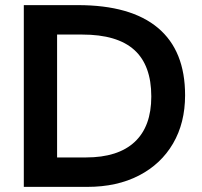

<svg xmlns="http://www.w3.org/2000/svg" viewBox="-20 -730 788 750"><path d="M73 0V-710H284Q491 -710 597 -621Q703 -532 703 -358Q703 -250 656 -169.5Q609 -89 523 -44.5Q437 0 321 0ZM203 -115H316Q441 -115 506 -175.5Q571 -236 571 -353Q571 -475 504.5 -535Q438 -595 301 -595H203Z"/></svg>

Font: Livvic SemiBold
Style: Regular
Weight: 600
Designer: Jacques Le Bailly, Baron von Fonthausen
Version: Version 1.001; ttfautohint (v1.8.2)